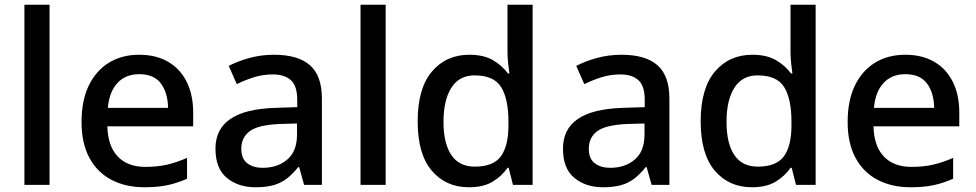

<svg xmlns="http://www.w3.org/2000/svg" viewBox="-20 -780 4116 810"><path d="M189 0H83V-760H189Z M567 -549Q638 -549 689 -519.5Q740 -490 767.5 -435Q795 -380 795 -305V-247H433Q435 -164 476.5 -120Q518 -76 593 -76Q645 -76 685.5 -85.5Q726 -95 769 -114V-26Q729 -8 687.5 1Q646 10 589 10Q511 10 451 -21Q391 -52 357.5 -113.5Q324 -175 324 -265Q324 -356 354.5 -419Q385 -482 439.5 -515.5Q494 -549 567 -549ZM567 -467Q510 -467 475.5 -430Q441 -393 435 -325H689Q688 -388 659 -427.5Q630 -467 567 -467Z M1136 -549Q1238 -549 1288 -504.5Q1338 -460 1338 -365V0H1263L1242 -75H1238Q1215 -46 1190.5 -27Q1166 -8 1134.5 1Q1103 10 1058 10Q985 10 937 -29.5Q889 -69 889 -153Q889 -235 951.5 -278Q1014 -321 1142 -325L1234 -328V-358Q1234 -418 1207 -442Q1180 -466 1131 -466Q1089 -466 1051 -454Q1013 -442 979 -425L945 -502Q983 -522 1032.5 -535.5Q1082 -549 1136 -549ZM1161 -257Q1069 -253 1033.5 -226.5Q998 -200 998 -152Q998 -110 1023.5 -91Q1049 -72 1088 -72Q1151 -72 1192 -107Q1233 -142 1233 -212V-259Z M1607 0H1501V-760H1607Z M1958 10Q1861 10 1801.5 -60Q1742 -130 1742 -268Q1742 -407 1802 -478Q1862 -549 1960 -549Q2021 -549 2060 -526Q2099 -503 2123 -470H2129Q2127 -484 2124 -510.5Q2121 -537 2121 -558V-760H2227V0H2144L2126 -72H2121Q2098 -38 2059 -14Q2020 10 1958 10ZM1983 -77Q2061 -77 2093 -120.5Q2125 -164 2125 -251V-267Q2125 -362 2094.5 -412Q2064 -462 1982 -462Q1917 -462 1884 -409.5Q1851 -357 1851 -266Q1851 -175 1884 -126Q1917 -77 1983 -77Z M2602 -549Q2704 -549 2754 -504.5Q2804 -460 2804 -365V0H2729L2708 -75H2704Q2681 -46 2656.5 -27Q2632 -8 2600.5 1Q2569 10 2524 10Q2451 10 2403 -29.5Q2355 -69 2355 -153Q2355 -235 2417.5 -278Q2480 -321 2608 -325L2700 -328V-358Q2700 -418 2673 -442Q2646 -466 2597 -466Q2555 -466 2517 -454Q2479 -442 2445 -425L2411 -502Q2449 -522 2498.5 -535.5Q2548 -549 2602 -549ZM2627 -257Q2535 -253 2499.5 -226.5Q2464 -200 2464 -152Q2464 -110 2489.5 -91Q2515 -72 2554 -72Q2617 -72 2658 -107Q2699 -142 2699 -212V-259Z M3152 10Q3055 10 2995.5 -60Q2936 -130 2936 -268Q2936 -407 2996 -478Q3056 -549 3154 -549Q3215 -549 3254 -526Q3293 -503 3317 -470H3323Q3321 -484 3318 -510.5Q3315 -537 3315 -558V-760H3421V0H3338L3320 -72H3315Q3292 -38 3253 -14Q3214 10 3152 10ZM3177 -77Q3255 -77 3287 -120.5Q3319 -164 3319 -251V-267Q3319 -362 3288.5 -412Q3258 -462 3176 -462Q3111 -462 3078 -409.5Q3045 -357 3045 -266Q3045 -175 3078 -126Q3111 -77 3177 -77Z M3799 -549Q3870 -549 3921 -519.5Q3972 -490 3999.5 -435Q4027 -380 4027 -305V-247H3665Q3667 -164 3708.5 -120Q3750 -76 3825 -76Q3877 -76 3917.5 -85.5Q3958 -95 4001 -114V-26Q3961 -8 3919.5 1Q3878 10 3821 10Q3743 10 3683 -21Q3623 -52 3589.5 -113.5Q3556 -175 3556 -265Q3556 -356 3586.5 -419Q3617 -482 3671.5 -515.5Q3726 -549 3799 -549ZM3799 -467Q3742 -467 3707.5 -430Q3673 -393 3667 -325H3921Q3920 -388 3891 -427.5Q3862 -467 3799 -467Z"/></svg>

Font: Noto Sans Cham Medium
Style: Regular
Weight: 500
Version: Version 2.002